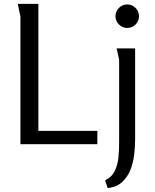

<svg xmlns="http://www.w3.org/2000/svg" viewBox="-20 -748 805 996"><path d="M72 -728H179V-69H485V0H86V-662ZM701 -664Q701 -639 683.5 -621Q666 -603 640 -603Q615 -603 597 -621Q579 -639 579 -664Q579 -689 597 -707Q615 -725 640 -725Q665 -725 683 -707Q701 -689 701 -664ZM681 -497V-25Q681 13 676 54.5Q671 96 656.5 133Q642 170 614 196Q586 222 539 228L525 188Q562 169 577 135.5Q592 102 595 62.5Q598 23 598 -13V-438L585 -497Z"/></svg>

Font: Rosario Light
Style: Regular
Weight: 400
Version: Version 1.101; ttfautohint (v1.8.1.43-b0c9)